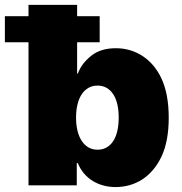

<svg xmlns="http://www.w3.org/2000/svg" viewBox="-68 -747 733 774"><path d="M-48.3 -576.7V-681.8H46.9V-727.3H242.9V-681.8H333.8V-576.7H242.9V-450.3H245.7Q253.6 -471.6 267 -489.2Q280.5 -506.7 300.1 -522.4Q337.7 -552.6 399.1 -552.6Q430 -552.6 457.4 -544.2Q484.7 -535.9 508 -520.4Q531.2 -505 549.9 -482.8Q568.5 -460.6 581.7 -433.2Q612.2 -369.3 612.2 -272.7Q612.2 -177.9 583.1 -116.1Q568.5 -85.2 548.7 -62Q528.8 -38.7 505 -23.4Q481.2 -8.2 454 -0.5Q426.8 7.1 397.7 7.1Q372.5 7.1 349.3 0.9Q326 -5.3 306.1 -17.4Q286.2 -29.5 270.8 -47.6Q255.3 -65.7 245.7 -89.5H241.5V0H46.9V-576.7ZM325.3 -143.5Q345.5 -143.5 361.3 -152.3Q377.1 -161.2 388.1 -177.7Q399.1 -194.2 404.8 -218.4Q410.5 -242.5 410.5 -272.7Q410.5 -303.3 404.8 -327.2Q399.1 -351.2 388.1 -367.7Q377.1 -384.2 361.3 -393.1Q345.5 -402 325.3 -402Q305 -402 289.1 -393.1Q273.1 -384.2 261.9 -367.7Q250.7 -351.2 244.7 -327.2Q238.6 -303.3 238.6 -272.7Q238.6 -242.9 244.7 -218.9Q250.7 -195 261.9 -178.3Q273.1 -161.6 289.1 -152.5Q305 -143.5 325.3 -143.5Z"/></svg>

Font: Inter P Black
Style: Regular
Weight: 900
Designer: Rasmus Andersson
Foundry: rsms
Version: Version 3.018;git-588b23468